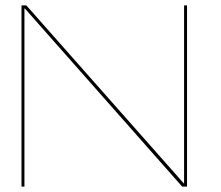

<svg xmlns="http://www.w3.org/2000/svg" viewBox="-20 -695 824 715"><path d="M60 0H71V-663.5H72.5L658.5 0H676.5V-675H665.5V-12H664.5L78 -675H60Z"/></svg>

Font: Anybody Expanded Thin
Style: Regular
Weight: 250
Width: 7
Version: Version 1.113;gftools[0.9.25]